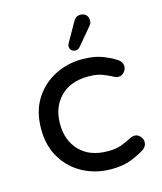

<svg xmlns="http://www.w3.org/2000/svg" viewBox="-110 -803 753 894"><g transform="rotate(-15 266.5 -356.0)"><path d="M315 10Q244 10 183 -21.5Q122 -53 85 -112.5Q48 -172 48 -255Q48 -339 85 -398Q122 -457 183 -488.5Q244 -520 315 -520Q374 -520 413.5 -504.5Q453 -489 478 -472Q498 -459 498 -437Q498 -423 487 -410Q476 -397 460 -397Q449 -397 438 -403Q412 -417 387 -426Q362 -435 323 -435Q236 -435 187.5 -385Q139 -335 139 -255Q139 -175 187.5 -125Q236 -75 323 -75Q362 -75 387 -84.5Q412 -94 438 -107Q449 -113 460 -113Q476 -113 487 -100Q498 -87 498 -73Q498 -51 478 -38Q453 -22 413.5 -6Q374 10 315 10ZM298 -567Q286 -567 278.5 -574.5Q271 -582 271 -594Q271 -600 274 -605.5Q277 -611 278 -613L329 -703Q334 -711 341.5 -716.5Q349 -722 362 -722Q379 -722 389 -712Q399 -702 399 -685Q399 -671 389 -660L320 -578Q311 -567 298 -567Z"/></g></svg>

Font: Varela Round
Style: Regular
Weight: 400
Designer: Joe Prince, Avraham Cornfeld
Foundry: Joe Prince, Avraham Cornfeld
Version: Version 3.010; ttfautohint (v1.8.4.7-5d5b)